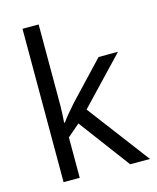

<svg xmlns="http://www.w3.org/2000/svg" viewBox="-114 -839 753 919"><g transform="rotate(-15 262.5 -380.0)"><path d="M166 -273.9Q187 -303.7 230 -352.1L402.8 -535.2H499L282.2 -307.1L514.2 0H416L227.1 -252.9L166 -200.2V0H85.9V-759.8H166V-356.9Q166 -330.1 162.1 -273.9Z"/></g></svg>

Font: f0_25643 
Style: Regular
Weight: 400
Foundry: Ascender Corporation
Version: Version 1.10